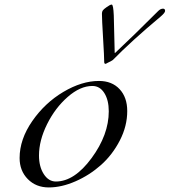

<svg xmlns="http://www.w3.org/2000/svg" viewBox="-20 -806 744 842"><path d="M443 -526Q437 -526 437 -534Q437 -556 432 -639Q427 -722 427 -746Q427 -755 431 -760.5Q435 -766 448 -775Q463 -786 470 -786Q477 -786 479 -738L483 -574H485Q561 -645 674 -758Q684 -768 695 -768Q704 -768 704 -758Q704 -750 684 -733Q555 -625 475 -543Q473 -541 457 -533Q455 -532 452 -530.5Q449 -529 446.5 -527.5Q444 -526 443 -526ZM414 -451Q471 -451 504.5 -415Q538 -379 538 -319Q538 -253 505.5 -190Q473 -127 423 -82.5Q373 -38 311.5 -11Q250 16 194 16Q138 16 102 -20.5Q66 -57 66 -113Q66 -195 121.5 -275Q177 -355 258 -403Q339 -451 414 -451ZM385 -429Q332 -429 277 -381Q222 -333 186.5 -261.5Q151 -190 151 -124Q151 -75 172 -42.5Q193 -10 225 -10Q306 -10 381.5 -112.5Q457 -215 457 -318Q457 -367 437.5 -398Q418 -429 385 -429Z"/></svg>

Font: Miama Nueva
Style: Medium
Weight: 400
Italic angle: -28°
Version: Version 1.0